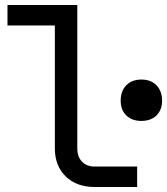

<svg xmlns="http://www.w3.org/2000/svg" viewBox="-20 -750 670 770"><path d="M360 0Q287 0 243.5 -42.5Q200 -85 200 -155V-648H10V-730H290V-155Q290 -121 309 -101.5Q328 -82 360 -82H530V0ZM547 -265Q509 -265 486.5 -287Q464 -309 464 -346Q464 -385 486.5 -408Q509 -431 547 -431Q585 -431 607.5 -408Q630 -385 630 -346Q630 -309 607.5 -287Q585 -265 547 -265Z"/></svg>

Font: NKDuy Mono
Style: Regular
Weight: 400
Monospace: yes
Designer: NKDuy
Foundry: NKDuy
Version: Version 2.251; ttfautohint (v1.8.4.7-5d5b)